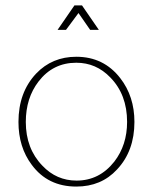

<svg xmlns="http://www.w3.org/2000/svg" viewBox="-20 -675 563 707"><path d="M282 -655 344 -565H312L269 -627L223 -565H192L254 -655ZM475 -226Q475 -119 411 -51Q353 12 261 12Q156 12 97 -68Q48 -133 48 -226Q48 -335 113 -404Q172 -466 261 -466Q362 -466 423 -387Q475 -320 475 -226ZM75 -226Q75 -128 136 -65Q188 -10 262 -10Q346 -10 401 -80Q448 -141 448 -226Q448 -327 386 -390Q334 -444 261 -444Q175 -444 122 -375Q75 -314 75 -226Z"/></svg>

Font: Tajawal ExtraLight
Style: Regular
Weight: 275
Designer: Boutros Fonts
Foundry: Created by Boutros International 2017
Version: Version 1.700